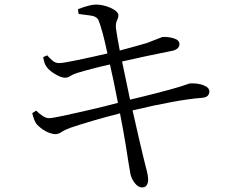

<svg xmlns="http://www.w3.org/2000/svg" viewBox="-20 -778 1040 840"><path d="M324 -717 321 -738Q375 -758 399 -758Q431 -758 463 -744Q495 -730 498 -713Q498 -700 492 -689Q486 -678 487 -656Q493 -614 504 -557Q569 -574 623 -590Q681 -613 690 -616Q714 -618 739.5 -610.5Q765 -603 765 -585Q765 -560 725 -554Q624 -534 514 -509Q532 -423 549 -342Q692 -376 768 -399Q803 -411 810 -413Q845 -415 870.5 -405Q896 -395 896 -378Q896 -368 889.5 -360Q883 -352 864 -350Q757 -342 560 -295Q593 -148 609 -83Q617 -50 622.5 -29.5Q628 -9 628 11Q628 22 622 32Q616 42 601 42Q585 42 570.5 24Q556 6 551 -15Q544 -53 529 -150Q520 -205 505 -282Q383 -251 288 -219Q261 -209 248.5 -200Q236 -191 219 -191Q176 -197 140 -235Q129 -250 121 -283L138 -294Q172 -261 194 -261Q209 -261 262 -272.5Q315 -284 379.5 -299Q444 -314 496 -328Q476 -432 461 -496Q377 -477 315 -458Q295 -451 286 -444.5Q277 -438 263 -438Q248 -438 222.5 -453Q197 -468 185 -484Q173 -499 169 -528L186 -536Q198 -523 210 -512.5Q222 -502 239 -502Q256 -502 320.5 -515.5Q385 -529 450 -544Q428 -649 410 -692Q401 -707 376 -710Q351 -713 324 -717Z"/></svg>

Font: Han-Nom Khai
Style: Regular
Weight: 400
Version: Version 1.200;June 22, 2023;FontCreator 14.0.0.2814 64-bit